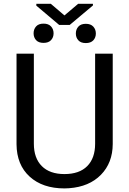

<svg xmlns="http://www.w3.org/2000/svg" viewBox="-20 -998 688 1027"><path d="M68.4 0ZM583 -710.9V-227.5Q582.5 -127 519.8 -63Q457 1 349.6 8.8L324.7 9.8Q208 9.8 138.7 -53.2Q69.3 -116.2 68.4 -226.6V-710.9H161.1V-229.5Q161.1 -152.3 203.6 -109.6Q246.1 -66.9 324.7 -66.9Q404.3 -66.9 446.5 -109.4Q488.8 -151.9 488.8 -229V-710.9ZM159.7 -819.8Q159.7 -841.8 173.1 -856.7Q186.5 -871.6 212.9 -871.6Q239.3 -871.6 252.9 -856.7Q266.6 -841.8 266.6 -819.8Q266.6 -797.9 252.9 -783.2Q239.3 -768.6 212.9 -768.6Q186.5 -768.6 173.1 -783.2Q159.7 -797.9 159.7 -819.8ZM385.7 -818.8Q385.7 -840.8 399.2 -855.7Q412.6 -870.6 439 -870.6Q465.3 -870.6 479 -855.7Q492.7 -840.8 492.7 -818.8Q492.7 -796.9 479 -782.2Q465.3 -767.6 439 -767.6Q412.6 -767.6 399.2 -782.2Q385.7 -796.9 385.7 -818.8ZM324.7 -915.5 397.9 -977.5H477.1V-968.8L353 -864.7H296.4L174.3 -967.8V-977.5H252Z"/></svg>

Font: Roboto
Style: Regular
Weight: 400
Designer: Google
Version: Version 2.134; 2016; ttfautohint (v1.6)